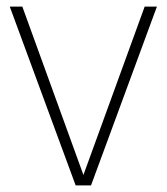

<svg xmlns="http://www.w3.org/2000/svg" viewBox="-20 -560 504 580"><path d="M208.5 0 9.5 -540H47.5L232 -31.5L417 -540H454L255 0Z"/></svg>

Font: Encode Sans SemiCondensed SemiCondensed Thin
Style: Regular
Weight: 100
Width: 4
Designer: Multiple Designers
Foundry: Impallari Type
Version: Version 3.000; ttfautohint (v1.8.3) -l 8 -r 50 -G 200 -x 14 